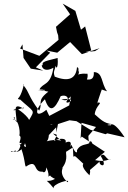

<svg xmlns="http://www.w3.org/2000/svg" viewBox="-20 -923 708 1060"><path d="M236 -317C175 -266 164 -312 228 -375C254 -298 282 -316 315 -392C360 -408 372 -354 319 -374C448 -389 290 -316 371 -391L362 -341L252 -283ZM468 -173C467 -104 510 -113 480 -146C476 -115 430 -139 405 -94C408 -76 397 -71 374 -124C344 -67 403 -162 342 -136C351 -165 300 -160 278 -144C297 -185 302 -177 272 -186C349 -120 321 -147 330 -91C366 -160 280 -155 238 -143C263 -165 237 -254 271 -234C217 -243 270 -200 195 -237C203 -229 224 -176 197 -218C173 -154 207 -199 205 -130L290 -220L291 -191L300 -238L364 -259L402 -254L478 -207L563 -182L572 -187L668 -165C590 -284 582 -215 602 -231C563 -231 566 -234 599 -238C554 -240 528 -271 503 -292C508 -342 553 -358 519 -357C504 -318 544 -437 542 -428C538 -446 483 -446 571 -419C537 -463 550 -524 498 -525C502 -456 438 -499 434 -480C441 -447 470 -484 463 -516C380 -521 418 -485 416 -535C389 -488 430 -547 405 -552C400 -490 361 -469 282 -500C267 -543 298 -533 280 -596C285 -527 304 -542 298 -603C208 -580 207 -582 223 -547C204 -603 198 -506 275 -549C259 -447 216 -468 198 -429C198 -429 270 -427 189 -421C257 -433 193 -425 247 -417C178 -364 219 -353 196 -312C130 -401 147 -407 108 -454C119 -478 98 -389 79 -380C86 -356 142 -406 84 -380C171 -299 175 -320 141 -261C128 -289 52 -345 74 -311C78 -337 9 -294 109 -328C97 -293 111 -350 110 -324C49 -357 68 -317 72 -249C33 -294 83 -271 50 -264C90 -269 93 -168 85 -177C110 -162 70 -124 99 -135C82 -86 85 -83 40 -88C39 -78 64 -91 65 -93C71 -63 156 -131 100 -182C135 -83 131 -113 88 -129C120 -47 115 -10 123 -3C193 -51 159 34 218 24C203 16 232 50 236 1C265 64 228 59 260 44C240 46 334 97 303 52C232 106 215 39 277 117C263 94 377 60 353 83C292 28 343 -13 321 7C366 -48 333 -86 350 -88C391 -113 380 -120 385 -58C397 -64 391 -64 440 -19C438 -15 426 -2 474 45C489 -8 448 44 531 -32C520 -9 582 12 536 -62C560 -88 566 -31 592 -45C581 -46 563 -26 505 -39L559 -85L431 -169L425 -159L430 -245L510 -222ZM104 -678 110 -603 150 -544 219 -533 178 -551 257 -632 237 -644 296 -632 367 -691 432 -624 530 -657 505 -641 451 -635 484 -644 450 -777 427 -759 396 -863 326 -903 367 -844 289 -775 295 -745 301 -728 303 -703 194 -612 226 -604 91 -655Z"/></svg>

Font: Hussar Lance
Style: ExBd
Weight: 700
Foundry: Cannot Into Space Fonts, PlusOne Fonts
Version: Version 2.270